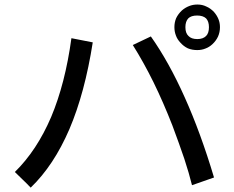

<svg xmlns="http://www.w3.org/2000/svg" viewBox="-20 -856 1040 852"><path d="M45.9 -92.8Q61.5 -78.1 79.1 -60.5Q96.7 -43.9 116.2 -23.4Q218.8 -122.1 288.1 -283.2Q356.4 -443.4 391.6 -668Q360.4 -673.8 296.9 -686.5Q269.5 -485.4 207 -336.9Q143.6 -188.5 45.9 -92.8ZM929.7 -68.4Q870.1 -267.6 799.8 -423.8Q729.5 -581.1 649.4 -694.3Q623 -681.6 569.3 -656.2Q617.2 -580.1 661.1 -491.2Q705.1 -401.4 745.1 -298.8Q775.4 -217.8 797.9 -151.4Q819.3 -85.9 832 -34.2Q864.3 -45.9 929.7 -68.4ZM856.4 -835.9Q835.9 -835.9 819.3 -829.1Q801.8 -822.3 787.1 -809.6Q770.5 -793.9 761.7 -775.4Q753.9 -756.8 753.9 -735.4Q753.9 -715.8 760.7 -698.2Q766.6 -681.6 780.3 -667Q794.9 -650.4 813.5 -641.6Q832 -633.8 855.5 -633.8Q875 -633.8 891.6 -640.6Q908.2 -646.5 922.9 -660.2Q938.5 -674.8 947.3 -693.4Q956.1 -712.9 956.1 -735.4Q956.1 -754.9 949.2 -771.5Q942.4 -788.1 929.7 -802.7Q914.1 -819.3 895.5 -827.1Q877.9 -835.9 856.4 -835.9ZM854.5 -787.1Q880.9 -787.1 894.5 -774.4Q907.2 -760.7 907.2 -735.4Q907.2 -709 894.5 -696.3Q880.9 -682.6 855.5 -682.6Q829.1 -682.6 816.4 -696.3Q802.7 -709 802.7 -735.4Q802.7 -760.7 815.4 -774.4Q828.1 -787.1 854.5 -787.1Z"/></svg>

Font: Aptus Gothic JP
Style: Medium
Weight: 400
Designer: Fuminori Ogawa / Motoya
Version: Version 1